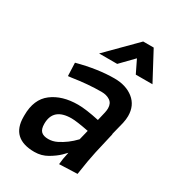

<svg xmlns="http://www.w3.org/2000/svg" viewBox="-182 -849 878 966"><g transform="rotate(30 257.5 -366.5)"><path d="M167 11Q32 11 32 -115V-124Q32 -217 90 -261Q148 -305 240 -305Q286 -305 364 -288L376 -339Q379 -353 379 -364Q379 -393 359 -406.5Q339 -420 309 -420Q232 -420 141 -406L123 -404L120 -480Q236 -511 332 -511Q400 -511 443 -476.5Q486 -442 486 -381Q486 -362 481 -339L462 -263L463 -262L435 -140Q424 -91 411 -2L306 2L310 -31L318 -71Q318 -70 297 -49.5Q276 -29 242 -9Q208 11 167 11ZM195 -80Q221 -80 245 -92Q269 -104 290.5 -120Q312 -136 333 -158L347 -215Q275 -229 246 -229Q140 -229 140 -137Q140 -106 153.5 -93Q167 -80 195 -80ZM512 -581H415L379 -655L307 -581H202L364 -744H425Z"/></g></svg>

Font: Storia Sans SemiBold
Style: Italic
Weight: 600
Italic angle: -13°
Designer: Campivisivi
Foundry: Accademia di Belle Arti di Urbino and students of MA course of Visual design
Version: Version 60.001;May 25, 2020;FontCreator 12.0.0.2522 64-bit